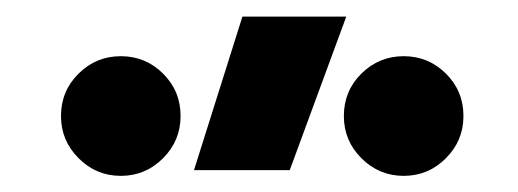

<svg xmlns="http://www.w3.org/2000/svg" viewBox="-20 -815 626 232"><path d="M214.4 -609.4 272.9 -794.9H398.4L330.1 -609.4ZM126 -602.5Q96.2 -602.5 75 -623.8Q53.7 -645 53.7 -674.8Q53.7 -705.1 75 -726.1Q96.2 -747.1 126 -747.1Q155.8 -747.1 177 -726.1Q198.2 -705.1 198.2 -674.8Q198.2 -645 177 -623.8Q155.8 -602.5 126 -602.5ZM467.8 -602.5Q438 -602.5 416.7 -623.8Q395.5 -645 395.5 -674.8Q395.5 -705.1 416.7 -726.1Q438 -747.1 467.8 -747.1Q497.6 -747.1 518.8 -726.1Q540 -705.1 540 -674.8Q540 -645 518.8 -623.8Q497.6 -602.5 467.8 -602.5Z"/></svg>

Font: Caskaydia Cove SemiBold
Style: Regular
Weight: 600
Monospace: yes
Designer: Aaron Bell
Foundry: Saja Typeworks
Version: Version 4.300; ttfautohint (v1.8.3)